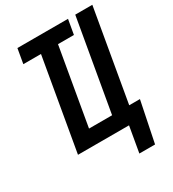

<svg xmlns="http://www.w3.org/2000/svg" viewBox="-208 -826 1004 1112"><g transform="rotate(-30 293.5 -270.0)"><path d="M186.5 -612.8H68.4L85.4 -710.9H423.8L406.7 -612.8H300.3L211.4 -99.6H365.7L472.2 -710.9H586.4L480.5 -100.1H552.2L496.6 171.4H391.6L421.4 0H80.1Z"/></g></svg>

Font: Roboto Mono Medium
Style: Italic
Weight: 500
Designer: Google
Version: Version 2.000985; 2015; ttfautohint (v1.3)